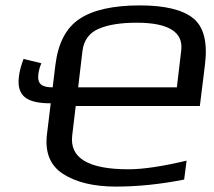

<svg xmlns="http://www.w3.org/2000/svg" viewBox="-20 -680 790 710"><path d="M719 -288 738 -441C748 -523 734 -580 695 -612C656 -644 590 -660 497 -660C398 -660 323 -643 274 -610C224 -577 195 -520 185 -441L154 -186C145 -118 165 -68 213 -37C261 -6 326 10 409 10C491 10 575 1 661 -16L670 -86C582 -65 510 -54 455 -54C306 -54 237 -96 247 -179L260 -288ZM634 -357H269L285 -492C290 -531 310 -559 346 -574C381 -589 428 -596 486 -596C604 -596 659 -561 650 -492ZM122 -407C124 -420 127 -433 133 -446L67 -462C58 -438 52 -416 50 -397C40 -320 86 -298 168 -298L175 -357C135 -357 117 -369 122 -407Z"/></svg>

Font: Gamestation Text
Style: Italic
Weight: 400
Designer: Jonas Hecksher
Foundry: Jonas Hecksher, Playtypeª, e-types AS
Version: Version 1.003